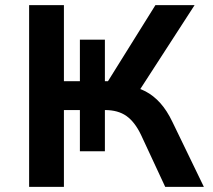

<svg xmlns="http://www.w3.org/2000/svg" viewBox="-20 -725 826 745"><path d="M93 0V-705H228V-410H290V-571H387V-410H399L583 -705H735L515 -365L473 -392Q513 -387 544.5 -370.5Q576 -354 602 -325Q628 -296 649 -252L771 0H621L527 -202Q503 -252 470.5 -275Q438 -298 387 -298H371L387 -310V-138H290V-298H228V0Z"/></svg>

Font: Nunito Sans 8pt
Style: Bold
Weight: 700
Version: Version 3.101;gftools[0.9.27]